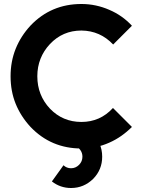

<svg xmlns="http://www.w3.org/2000/svg" viewBox="-20 -732 704 962"><path d="M437 -66 352 -1Q370 3 382 19Q393 34 393 53Q393 77 376 94Q359 111 336 111Q314 111 298 96Q298 96 283.5 116.5Q269 137 240 177Q282 210 336 210Q400 210 447 164Q492 118 492 53Q492 -19 437 -66ZM388 -712Q236 -712 133 -604Q84 -551 58.5 -487.5Q33 -424 33 -350Q33 -275 58.5 -212Q84 -149 133 -96Q236 12 388 12Q462 12 527 -17Q559 -31 587.5 -51Q616 -71 641 -96L546 -191Q482 -121 388 -121Q294 -121 230 -188Q199 -221 183 -261.5Q167 -302 167 -350Q167 -397 183 -437.5Q199 -478 230 -511Q294 -579 388 -579Q482 -578 547 -509L641 -603Q617 -629 588.5 -649Q560 -669 527 -683Q495 -697 460 -704.5Q425 -712 388 -712Z"/></svg>

Font: Unageo
Style: Bold
Weight: 700
Designer: Richard Sepsi
Foundry: Richard Sepsi
Version: Version 2.000